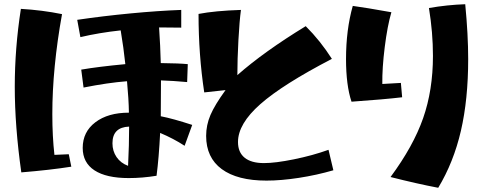

<svg xmlns="http://www.w3.org/2000/svg" viewBox="-20 -825 2289 910"><path d="M50 -414Q50 -597 79 -783Q181 -777 274 -758Q228 -503 228 -284Q228 -178 238 -91L306 -94L318 -35Q216 -19 81 -8Q50 -227 50 -414ZM372 -124Q372 -200 432 -245.5Q492 -291 591 -291Q590 -355 582 -440Q491 -433 376 -410L365 -495Q446 -509 574 -521Q566 -597 552 -681Q450 -670 361 -649L346 -731Q468 -749 599 -761.5Q730 -774 839 -778V-694L734 -695Q740 -606 742 -526Q830 -525 870 -521L867 -436Q802 -442 743 -444L742 -274Q799 -263 891 -233L855 -134Q803 -168 739 -195Q733 -76 722 8Q655 19 590 19Q484 19 428 -17.5Q372 -54 372 -124ZM592 -225Q513 -222 513 -146Q513 -109 532.5 -80.5Q552 -52 587 -39Q592 -138 592 -225Z M957 -181Q957 -232 977.5 -280Q998 -328 1049 -398L948 -387Q921 -565 921 -759Q999 -774 1122 -778Q1115 -727 1110 -635Q1105 -543 1105 -469Q1231 -580 1429 -701Q1499 -631 1553 -546Q1320 -425 1214 -331.5Q1108 -238 1108 -152Q1108 -103 1139.5 -77.5Q1171 -52 1231 -52Q1285 -52 1373.5 -70Q1462 -88 1537 -115L1560 -18Q1481 5 1396.5 18Q1312 31 1243 31Q1105 31 1031 -23.5Q957 -78 957 -181Z M1831 14Q1939 -132 1985.5 -265Q2032 -398 2032 -560Q2032 -671 2013 -787Q2099 -802 2185 -805Q2199 -660 2199 -545Q2199 -354 2164.5 -205Q2130 -56 2057 65Q1957 46 1831 14ZM1620 -545Q1620 -684 1652 -797Q1712 -789 1835 -767Q1816 -702 1803.5 -602Q1791 -502 1792 -427L1880 -432L1886 -364Q1802 -354 1646 -343Q1620 -421 1620 -545Z"/></svg>

Font: Otomanopee
Style: Regular
Weight: 400
Designer: Das Ende der Wildnis
Foundry: Gutenberg Labo
Version: Version 3.000